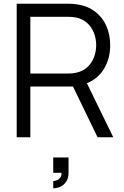

<svg xmlns="http://www.w3.org/2000/svg" viewBox="-20 -740 670 1035"><path d="M590.5 0H506L373.5 -273.5H143.5V0H70V-720H348Q374.5 -720 398.5 -716Q453.5 -707.5 493.2 -677Q533 -646.5 553.5 -599.8Q574 -553 574 -496.5Q574 -424.5 541.2 -370Q508.5 -315.5 448.5 -291.5ZM143.5 -343.5H346Q371 -343.5 390.5 -348Q426 -355.5 450.2 -377.5Q474.5 -399.5 486.5 -430.8Q498.5 -462 498.5 -496.5Q498.5 -531 486.5 -562.2Q474.5 -593.5 450.2 -615.8Q426 -638 390.5 -645.5Q370.5 -649.5 346 -649.5H143.5ZM267 191.5V109H349.5V191.5Q349.5 218.5 338 237.2Q326.5 256 307.5 265.5Q288.5 275 267 275V236Q275 236 285.8 232Q296.5 228 304.5 218Q312.5 208 311.5 191.5Z"/></svg>

Font: CCSD_manrope
Style: Regular
Weight: 400
Designer: Mikhail Sharanda
Foundry: Mikhail Sharanda
Version: Version 4.503